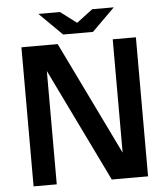

<svg xmlns="http://www.w3.org/2000/svg" viewBox="-57 -898 824 949"><g transform="rotate(-5 355.0 -423.5)"><path d="M459 0 124 -690H251L586 0ZM71 0V-690H186V0ZM524 0V-690H639V0ZM288 -735 436 -847H543L430 -735ZM282 -735 169 -847H276L424 -735Z"/></g></svg>

Font: Radio Canada Big Medium
Style: Regular
Weight: 500
Designer: Étienne Aubert Bonn
Foundry: Coppers and Brasses
Version: Version 1.001